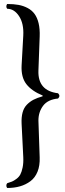

<svg xmlns="http://www.w3.org/2000/svg" viewBox="-20 -727 327 959"><path d="M96.2 57.1 87.9 -108.9Q86.4 -141.6 92.8 -165Q99.1 -188.5 114 -203.9Q128.9 -219.2 147.2 -228.8Q165.5 -238.3 192.9 -246.1V-250Q138.2 -272.5 111.6 -306.9Q85 -341.3 87.9 -399.9L96.2 -548.8Q99.6 -608.9 75.4 -646Q51.3 -683.1 16.1 -683.1Q11.7 -687.5 11.7 -695.1Q11.7 -702.6 16.1 -707Q47.9 -707 72.3 -702.6Q96.7 -698.2 117.9 -687Q139.2 -675.8 152.6 -657.5Q166 -639.2 172.9 -610.6Q179.7 -582 178.2 -543.9L171.9 -374Q168.5 -273.4 270 -261.2Q283.2 -248 270 -234.9Q218.8 -230 195.3 -198.7Q171.9 -167.5 171.9 -125L178.2 59.1Q179.7 100.1 167.5 130.4Q155.3 160.6 132.1 178Q108.9 195.3 80.1 203.6Q51.3 211.9 16.1 211.9Q11.7 207.5 11.7 200Q11.7 192.4 16.1 188Q30.8 183.6 39.8 179.9Q48.8 176.3 61.8 166.7Q74.7 157.2 81.5 144.5Q88.4 131.8 93 109.4Q97.7 86.9 96.2 57.1Z"/></svg>

Font: Common Serif Medium
Style: Regular
Weight: 500
Designer: Philipp H. Poll, Khaled Hosny
Foundry: Stefan Peev, Context Ltd.
Version: Version 1.026